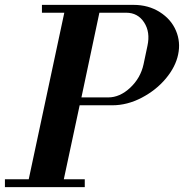

<svg xmlns="http://www.w3.org/2000/svg" viewBox="-50 -768 755 788"><path d="M-29.8 0V-32.2H67.9L213.9 -715.8H122.1V-748H498Q559.1 -748 605.7 -718.5Q652.3 -689 672.1 -642.3Q691.9 -595.7 681.2 -544.9Q670.9 -494.1 630.9 -446Q590.8 -397.9 531.5 -366.9Q472.2 -335.9 411.1 -335.9H276.9L211.9 -32.2H297.9V0ZM284.2 -368.2H394Q441.9 -368.2 484.4 -408Q526.9 -447.8 539.1 -503.9L555.2 -580.1Q567.4 -636.2 541.5 -676Q515.6 -715.8 467.8 -715.8H357.9Z"/></svg>

Font: Fin Serif Display
Style: Italic
Weight: 400
Italic angle: -12°
Designer: J. Blake Harris
Version: Version 1.006;FEAKit 1.0